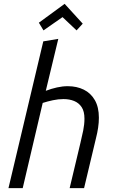

<svg xmlns="http://www.w3.org/2000/svg" viewBox="-20 -978 597 998"><path d="M24 0 205 -763 283 -776 218 -506Q247 -517 276 -523.5Q305 -530 332 -530Q379 -530 415.5 -512Q452 -494 473 -457.5Q494 -421 494 -366Q494 -341 490 -314Q486 -287 479 -260L417 0H342L398 -235Q406 -267 412.5 -299.5Q419 -332 419 -361Q419 -399 404.5 -421Q390 -443 365.5 -453Q341 -463 310 -463Q283 -463 255 -457Q227 -451 202 -443L98 0ZM206 -820 182 -860 316 -958 410 -855 378 -820 305 -889Z"/></svg>

Font: Ubuntu Sans
Style: Italic
Weight: 400
Italic angle: -13.5°
Designer: Dalton Maag Ltd
Foundry: Dalton Maag Ltd
Version: Version 1.006